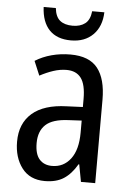

<svg xmlns="http://www.w3.org/2000/svg" viewBox="-54 -781 567 832"><g transform="rotate(5 230.0 -365.5)"><path d="M236 -546Q318 -546 354.5 -499.5Q391 -453 391 -363V0H329L315 -75H312Q287 -32 254.5 -11Q222 10 172 10Q107 10 72.5 -35.5Q38 -81 38 -150Q38 -229 89 -273.5Q140 -318 239 -321L309 -324V-359Q309 -422 288 -450Q267 -478 225 -478Q197 -478 168 -468.5Q139 -459 109 -443L83 -505Q115 -525 154 -535.5Q193 -546 236 -546ZM252 -262Q183 -259 153 -231Q123 -203 123 -151Q123 -103 143 -80.5Q163 -58 198 -58Q248 -58 278.5 -98Q309 -138 309 -213V-265ZM366 -741Q364 -679 328 -643Q292 -607 232 -607Q171 -607 138 -641.5Q105 -676 102 -741H155Q159 -703 179 -687Q199 -671 234 -671Q267 -671 288 -687Q309 -703 313 -741Z"/></g></svg>

Font: Noto Sans Malayalam Condensed
Style: Regular
Weight: 400
Width: 3
Designer: Jelle Bosma - Monotype Design Team
Foundry: Monotype Imaging Inc.
Version: Version 2.104; ttfautohint (v1.8.4.7-5d5b)